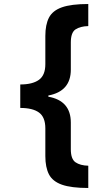

<svg xmlns="http://www.w3.org/2000/svg" viewBox="-20 -812 541 957"><path d="M81 -391Q142 -391 174 -414Q206 -437 206 -492V-633Q206 -689 224 -724Q242 -759 288.5 -775.5Q335 -792 420 -792V-682Q380 -681 356.5 -665.5Q333 -650 333 -600V-465Q333 -357 221 -336V-330Q333 -310 333 -201V-68Q333 -19 356.5 -3Q380 13 420 14V125Q335 125 288.5 108.5Q242 92 224 57Q206 22 206 -34V-172Q206 -228 174.5 -251Q143 -274 81 -274Z"/></svg>

Font: Noto Sans Bengali
Style: Bold
Weight: 700
Designer: Jelle Bosma - Monotype Design Team
Foundry: Monotype Imaging Inc.
Version: Version 2.003; ttfautohint (v1.8.4.7-5d5b)